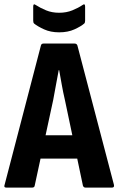

<svg xmlns="http://www.w3.org/2000/svg" viewBox="-20 -853 539 873"><path d="M9 0Q-4 0 1 -13L166 -646Q168 -655 178 -655H319Q329 -655 332 -646L498 -13Q501 0 489 0H369Q360 0 357 -9L275 -399Q267 -433 261 -467Q255 -501 249 -534H247Q241 -501 234.5 -467Q228 -433 222 -399L138 -10Q137 0 126 0ZM145 -132 165 -238H328L350 -132ZM249 -706Q210 -706 180.5 -719.5Q151 -733 135 -746Q131 -750 131 -759V-823Q131 -839 143 -830Q163 -817 189.5 -806Q216 -795 249 -795Q282 -795 309 -806Q336 -817 355 -830Q367 -839 367 -823V-759Q367 -750 363 -746Q348 -733 318.5 -719.5Q289 -706 249 -706Z"/></svg>

Font: Sofia Sans Condensed ExtraBold
Style: Regular
Weight: 800
Designer: Botio Nikoltchev, Ani Petrova
Foundry: lettersoup
Version: Version 4.101